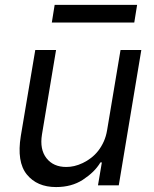

<svg xmlns="http://www.w3.org/2000/svg" viewBox="-20 -747 621 774"><path d="M63.9 -198.9 122.2 -545.5H206L149.1 -204.5Q139.6 -144.9 167.3 -109.4Q195 -73.9 247.2 -73.9Q263.1 -73.9 279.3 -77.6Q295.5 -81.3 313.6 -89.8Q331 -98 346.9 -110.3Q362.9 -122.5 375.9 -139Q388.8 -155.5 398.3 -176.5Q407.7 -197.4 411.9 -223L465.9 -545.5H549.7L458.8 0H375L390.6 -92.3H384.9Q372.5 -71.7 354.8 -54.5Q337 -37.3 313.6 -22Q268.5 7.1 206 7.1Q129.3 7.1 88.1 -43.7Q46.9 -94.5 63.9 -198.9ZM188.9 -656.2 200.3 -727.3H532.7L521.3 -656.2Z"/></svg>

Font: Inter P
Style: Italic
Weight: 400
Italic angle: -9.40001°
Designer: Rasmus Andersson
Foundry: rsms
Version: Version 3.018;git-588b23468